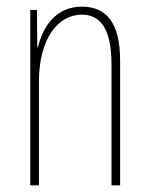

<svg xmlns="http://www.w3.org/2000/svg" viewBox="-20 -557 450 577"><path d="M226 -537C146 -537 108 -474 94 -415H92L91 -527H71V0H97V-311C97 -445 157 -513 226 -513C281 -513 315 -471 315 -365V0H341V-375C341 -488 300 -537 226 -537Z"/></svg>

Font: Noto Sans Bengali ExtraCondensed Thin
Style: Regular
Weight: 100
Width: 2
Designer: Joana Ranito - Universal Thirst; Jelle Bosma - Monotype Design Team
Foundry: Universal Thirst ehf.
Version: Version 3.000